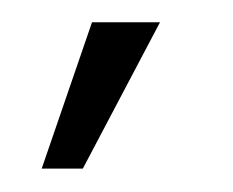

<svg xmlns="http://www.w3.org/2000/svg" viewBox="-20 -60 204 168"><path d="M16.5 87.5H52.5L120 -40.5H60.5Z"/></svg>

Font: Anybody Condensed Light
Style: Regular
Weight: 300
Width: 3
Designer: Tyler Finck
Foundry: Etcetera Type Company
Version: Version 1.113;gftools[0.9.25]